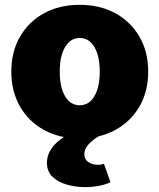

<svg xmlns="http://www.w3.org/2000/svg" viewBox="-20 -561 662 797"><path d="M310.5 13.7Q226.6 13.7 162.6 -21.5Q98.6 -56.6 62.7 -119.4Q26.9 -182.1 26.9 -264.2Q26.9 -345.7 62.7 -408.2Q98.6 -470.7 162.6 -505.9Q226.6 -541 310.5 -541Q395 -541 459 -505.9Q522.9 -470.7 559.1 -408.2Q595.2 -345.7 595.2 -263.7Q595.2 -181.6 559.1 -119.1Q522.9 -56.6 458.7 -21.5Q394.5 13.7 310.5 13.7ZM311 -124Q349.6 -124 371.8 -161.6Q394 -199.2 394 -263.7Q394 -328.1 371.8 -365.7Q349.6 -403.3 311 -403.3Q272.5 -403.3 250.2 -365.7Q228 -328.1 228 -263.7Q228 -198.7 250.2 -161.4Q272.5 -124 311 -124ZM333.5 215.8Q294.9 215.8 258.3 205.6Q221.7 195.3 198.2 173.1Q174.8 150.9 174.8 115.2Q174.8 73.2 208 38.1Q241.2 2.9 307.6 -23.9H328.6V0H397.9Q370.1 15.1 350.1 35.4Q330.1 55.7 330.1 79.6Q330.1 99.6 345.9 111.3Q361.8 123 386.2 123Q400.9 123 411.6 119.1L438.5 195.3Q418.5 205.1 390.9 210.4Q363.3 215.8 333.5 215.8Z"/></svg>

Font: Schibsted Grotesk Black
Style: Regular
Weight: 900
Designer: Bakken & Baeck AS, Henrik Kongsvoll
Foundry: Schibsted ASA
Version: Version 1.100;gftools[0.9.25]